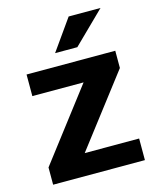

<svg xmlns="http://www.w3.org/2000/svg" viewBox="-110 -799 715 876"><g transform="rotate(-15 248.0 -361.5)"><path d="M31.5 0V-81.5L286.5 -415H44.5V-517H463.5V-435.5L208 -102H465V0ZM195.5 -577.5 298.5 -723H449L300.5 -577.5Z"/></g></svg>

Font: Public Sans Thin
Style: Bold
Weight: 700
Version: Version 2.001